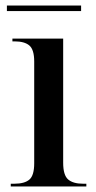

<svg xmlns="http://www.w3.org/2000/svg" viewBox="-20 -676 347 696"><path d="M19 0V-10H32Q69 -10 86.5 -25Q104 -40 104 -84V-453Q104 -496 86.5 -511Q69 -526 33 -526H25V-536H209V-86Q209 -41 227 -25.5Q245 -10 281 -10H293V0ZM5 -636V-656H274V-636Z"/></svg>

Font: Noto Serif Display SemiCondensed Medium
Style: Regular
Weight: 500
Width: 4
Designer: Monotype Design Team
Foundry: Monotype Imaging Inc.
Version: Version 2.009